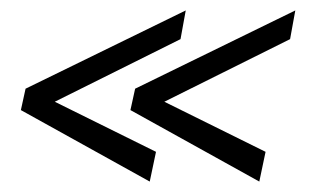

<svg xmlns="http://www.w3.org/2000/svg" viewBox="-20 -449 629 368"><path d="M336 -429 326 -374 85 -254 279 -158 267 -101 20 -238 29 -279ZM546 -429 536 -374 295 -254 489 -158 477 -101 230 -238 239 -279Z"/></svg>

Font: Lobster 1.4
Style: Regular
Weight: 400
Designer: Pablo Impallari
Foundry: Pablo Impallari. www.impallari.com
Version: Version 1.4